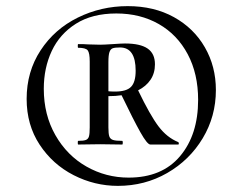

<svg xmlns="http://www.w3.org/2000/svg" viewBox="-20 -745 783 627"><path d="M685 -451Q685 -365 642 -293.5Q599 -222 526 -180Q453 -138 365 -138Q289 -138 220.5 -173Q152 -208 109.5 -272.5Q67 -337 67 -422Q67 -511 112.5 -580.5Q158 -650 234 -687.5Q310 -725 397 -725Q483 -725 548 -689Q613 -653 649 -590.5Q685 -528 685 -451ZM627 -419Q627 -504 593 -568Q559 -632 498.5 -666.5Q438 -701 360 -701Q281 -701 228 -667.5Q175 -634 149 -578.5Q123 -523 123 -455Q123 -370 161 -303.5Q199 -237 262.5 -201Q326 -165 400 -165Q509 -165 568 -235Q627 -305 627 -419ZM562 -273H471Q461 -273 438.5 -313Q416 -353 377 -434Q358 -431 334 -431V-329Q334 -308 337 -299.5Q340 -291 349 -288Q358 -285 379 -285Q381 -285 381 -279Q381 -273 379 -273L307 -274L235 -273Q234 -273 234 -279Q234 -285 235 -285Q253 -285 260.5 -288Q268 -291 270.5 -299.5Q273 -308 273 -329V-544Q273 -572 266.5 -580.5Q260 -589 235 -589Q234 -589 234 -595Q234 -601 235 -601Q256 -601 268 -600L307 -599Q319 -599 349 -601Q377 -603 388 -603Q438 -603 462 -586.5Q486 -570 486 -535Q486 -506 471.5 -484.5Q457 -463 431 -450Q470 -369 497.5 -332.5Q525 -296 562 -281Q564 -280 564 -276.5Q564 -273 562 -273ZM356 -446Q393 -446 408 -461.5Q423 -477 423 -514Q423 -590 372 -590Q356 -590 348.5 -587.5Q341 -585 337.5 -575Q334 -565 334 -542V-447Q342 -446 356 -446Z"/></svg>

Font: Cormorant Garamond SemiBold
Style: Regular
Weight: 600
Designer: Christian Thalmann (Catharsis Fonts)
Version: Version 3.000